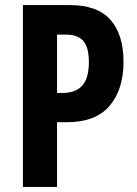

<svg xmlns="http://www.w3.org/2000/svg" viewBox="-20 -734 537 754"><path d="M254 -714Q363 -714 414 -656Q465 -598 465 -491Q465 -383 410.5 -318.5Q356 -254 242 -254H204V0H70V-714ZM241 -598H204V-369H227Q277 -369 303 -398Q329 -427 329 -489Q329 -549 307 -573.5Q285 -598 241 -598Z"/></svg>

Font: Noto Sans Gujarati UI ExtraCondensed
Style: Bold
Weight: 700
Width: 2
Designer: Jelle Bosma - Monotype Design Team, Universal Thirst
Foundry: Monotype Imaging Inc.
Version: Version 2.106; ttfautohint (v1.8.4.7-5d5b)